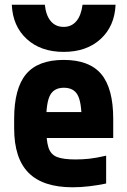

<svg xmlns="http://www.w3.org/2000/svg" viewBox="-20 -784 540 814"><path d="M288 10Q162 10 101 -51.5Q40 -113 40 -240V-280Q40 -409 90.5 -469.5Q141 -530 250 -530Q359 -530 409.5 -469.5Q460 -409 460 -280V-199H108V-309H350L326 -274Q326 -351 309 -381.5Q292 -412 251 -412Q210 -412 193 -381.5Q176 -351 176 -274V-246Q176 -188 185.5 -158.5Q195 -129 221.5 -118.5Q248 -108 300 -108Q329 -108 358 -111Q387 -114 430 -124V-6Q397 1 360 5.5Q323 10 288 10ZM250 -564Q153 -564 93.5 -618.5Q34 -673 30 -764H170Q175 -718 195.5 -694Q216 -670 250 -670Q283 -670 303.5 -694Q324 -718 330 -764H470Q466 -673 406.5 -618.5Q347 -564 250 -564Z"/></svg>

Font: M PLUS 1 Code
Style: Bold
Weight: 700
Designer: Coji Morishita
Foundry: UNDERFOREST DESIGN
Version: Version 1.002